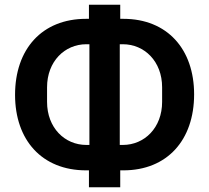

<svg xmlns="http://www.w3.org/2000/svg" viewBox="-20 -756 889 816"><path d="M358 40H491V-32H504C691 -32 805 -161 805 -355C805 -547 691 -676 504 -676H491V-736H358V-676H346C158 -676 44 -547 44 -353C44 -161 158 -32 346 -32H358ZM360 -140H347C255 -140 180 -213 180 -323V-385C180 -495 255 -568 347 -568H360ZM489 -140V-568H502C594 -568 669 -495 669 -385V-323C669 -213 594 -140 502 -140Z"/></svg>

Font: Braiins Sans SemiBold
Style: Regular
Weight: 600
Designer: Mike Abbink, Paul van der Laan, Pieter van Rosmalen, Jiri Chlebus, Lubos Buracinsky
Foundry: Bold Monday, Sudetype
Version: Version 1.000;hotconv 1.0.109;makeotfexe 2.5.65596